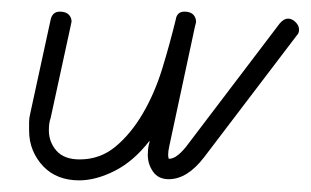

<svg xmlns="http://www.w3.org/2000/svg" viewBox="-20 -317 534 330"><path d="M461 -277Q468 -285 475 -285Q482 -285 488 -279Q494 -273 494 -266Q494 -260 490 -256L331 -47Q302 -9 270 -9Q252 -9 243 -22Q234 -35 234 -51Q234 -55 234.5 -60.5Q235 -66 237 -73V-75Q210 -40 177.5 -23.5Q145 -7 116 -7Q97 -7 81.5 -13Q66 -19 54.5 -31Q43 -43 36.5 -58.5Q30 -74 30 -93Q30 -100 30 -107Q30 -114 32 -122L67 -283Q70 -297 83 -297Q93 -297 98 -292Q103 -287 103 -280Q103 -279 102.5 -277.5Q102 -276 102 -275L67 -114Q64 -106 64 -93Q64 -73 77 -58Q90 -43 117 -43Q152 -43 178.5 -65Q205 -87 225.5 -122Q246 -157 259 -199.5Q272 -242 282 -283Q284 -297 297 -297Q307 -297 312 -292Q317 -287 317 -279Q317 -278 316 -275Q315 -272 315 -271L271 -66Q269 -57 269 -51Q269 -48 270 -44Q278 -44 286.5 -51Q295 -58 303 -69Z"/></svg>

Font: Gruenewald VA
Style: Regular
Weight: 400
Designer: Peter Wiegel
Foundry: Peter Wiegel, nach dem Schriftentwurf von Dr. H. Gr¸newald
Version: Version 0.007